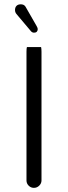

<svg xmlns="http://www.w3.org/2000/svg" viewBox="-20 -884 318 899"><path d="M106 -663.6Q104 -657.2 104 -641.6V-39.1Q104 -24.9 114.3 -14.6Q124.5 -4.4 138.7 -4.4Q153.3 -4.4 163.8 -14.9Q174.3 -25.4 174.3 -39.1V-641.6Q174.3 -655.8 172.4 -663.6ZM125 -737.8Q130.9 -731 139.6 -731Q147.9 -731 152.3 -735.6Q156.7 -740.2 156.7 -748Q156.7 -752.9 151.4 -762.2Q99.6 -852.5 99.1 -853.3Q98.6 -854 98.1 -854.5Q94.2 -859.9 88.9 -861.8Q83.5 -863.8 77.1 -863.8Q64.5 -863.8 57.4 -856.7Q50.3 -849.6 50.3 -836.9Q50.3 -834 50.8 -831.3Q51.3 -828.6 52.2 -826.7Q53.7 -822.3 57.1 -818.4Z"/></svg>

Font: YuPearl-ExtraLight
Style: ExtraLight
Weight: 200
Designer: Max Yao
Foundry: Max-Everyday
Version: Version 1.011; ttfautohint (v1.8.3)